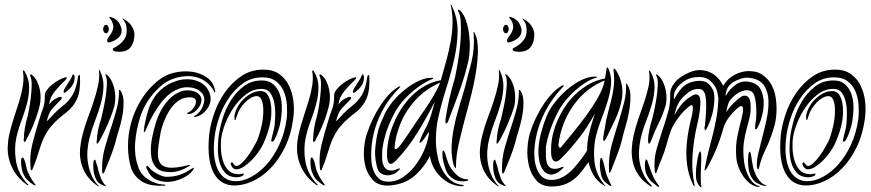

<svg xmlns="http://www.w3.org/2000/svg" viewBox="-20 -770 3614 797"><path d="M145 -333Q137 -299 122.5 -261.5Q108 -224 90 -192Q90 -190 87.5 -185.5Q85 -181 81 -181Q79 -181 78.5 -187Q78 -193 79 -195Q79 -211 83 -237.5Q87 -264 93 -281Q95 -287 99.5 -310Q104 -333 107.5 -361.5Q111 -390 111.5 -416.5Q112 -443 105 -456V-460Q109 -463 114 -458Q127 -447 134.5 -431Q142 -415 145.5 -397.5Q149 -380 148.5 -363Q148 -346 145 -333ZM184 -337Q195 -351 205 -357Q215 -363 225 -367Q226 -367 230 -368Q234 -369 236 -366Q238 -363 235 -359Q232 -355 230 -353Q223 -346 214.5 -337.5Q206 -329 199 -321Q189 -310 183 -295.5Q177 -281 174 -266Q191 -284 206.5 -300Q222 -316 240 -330Q263 -347 280 -374Q297 -401 304 -453Q306 -458 309 -459Q312 -460 312 -452Q315 -394 300 -360Q285 -326 255 -303Q239 -291 223 -277Q207 -263 192.5 -246Q178 -229 166 -206Q154 -183 145 -153Q138 -130 131 -109.5Q124 -89 116 -70Q114 -63 110 -63Q107 -64 107 -73Q102 -121 113.5 -168.5Q125 -216 141 -267Q148 -292 157.5 -317Q167 -342 166 -374Q166 -385 175 -397Q184 -409 197 -419.5Q210 -430 224 -437.5Q238 -445 248 -448Q257 -451 257 -447Q257 -443 251 -437Q230 -418 208.5 -392Q187 -366 184 -337ZM97 -1Q96 0 95.5 -0.5Q95 -1 90 -4Q60 -26 43 -52Q26 -78 18.5 -105.5Q11 -133 12 -160.5Q13 -188 19 -214Q27 -249 38.5 -283.5Q50 -318 60 -350.5Q70 -383 75 -414.5Q80 -446 75 -475Q75 -477 78 -478Q79 -478 80 -476.5Q81 -475 82 -474Q101 -442 101 -408.5Q101 -375 92 -340.5Q83 -306 69.5 -270.5Q56 -235 48 -199Q38 -153 46.5 -101Q55 -49 93 -8Q95 -5 97 -4Q99 -3 97 -1ZM127 0Q125 0 123 -1L119 -3Q105 -12 94 -22.5Q83 -33 75 -53Q72 -60 70 -71.5Q68 -83 67.5 -93Q67 -103 68.5 -110Q70 -117 74 -116Q77 -116 80.5 -108Q84 -100 86 -92Q88 -81 90.5 -71Q93 -61 97 -53Q108 -28 126 -5Q128 0 127 0ZM290 -449Q290 -428 278 -412Q266 -396 249 -385Q246 -383 245 -385.5Q244 -388 244 -389Q244 -395 249 -403.5Q254 -412 260.5 -421.5Q267 -431 273 -441Q279 -451 281 -459Q284 -464 287 -459Q290 -454 290 -449Z M455 -330Q458 -343 458.5 -360Q459 -377 456 -395Q453 -413 445.5 -429.5Q438 -446 426 -458Q420 -462 419 -462Q415 -462 419 -456Q425 -443 423.5 -415.5Q422 -388 417 -358.5Q412 -329 406.5 -305.5Q401 -282 400 -277Q393 -259 387.5 -232Q382 -205 382 -188Q381 -186 381 -180Q381 -174 384 -173Q385 -173 388 -178Q391 -183 393 -185Q411 -217 427.5 -255Q444 -293 455 -330ZM459 -179Q463 -197 472 -225.5Q481 -254 487 -284.5Q493 -315 493 -344.5Q493 -374 481 -393Q477 -397 475 -397Q473 -397 474 -393Q474 -355 465.5 -322.5Q457 -290 447 -259Q430 -208 416 -159.5Q402 -111 404 -60Q404 -57 404.5 -53.5Q405 -50 408 -50Q410 -50 411 -52Q412 -54 414 -58Q424 -82 437 -114.5Q450 -147 459 -179ZM388 0Q369 -20 359 -44.5Q349 -69 345 -94.5Q341 -120 343 -146Q345 -172 351 -195Q360 -231 374 -267Q388 -303 398 -338.5Q408 -374 409.5 -408.5Q411 -443 395 -476Q392 -481 391 -481Q390 -481 390 -479.5Q390 -478 391 -477Q394 -447 387 -415Q380 -383 369 -349.5Q358 -316 344.5 -280.5Q331 -245 322 -208Q315 -181 312.5 -153Q310 -125 316 -97.5Q322 -70 338 -45Q354 -20 384 1Q386 3 389 3.5Q392 4 388 0ZM396 -38Q393 -46 389.5 -58Q386 -70 384 -81Q382 -85 379 -96Q376 -107 374 -107Q370 -107 368.5 -100Q367 -93 367 -82.5Q367 -72 368.5 -60.5Q370 -49 373 -41Q379 -21 387.5 -13Q396 -5 410 0Q416 3 419 3Q420 3 419.5 1.5Q419 0 418 0Q411 -8 405.5 -17Q400 -26 396 -38ZM474 -555Q469 -555 458.5 -556.5Q448 -558 448 -566Q448 -569 457 -573.5Q466 -578 477 -586.5Q488 -595 497 -608.5Q506 -622 506 -643Q506 -669 496 -682Q494 -685 491 -688.5Q488 -692 489 -693Q491 -693 493.5 -691.5Q496 -690 497 -689Q517 -678 527.5 -660.5Q538 -643 538 -627Q538 -595 523 -575Q508 -555 474 -555ZM437 -595Q425 -590 425 -601Q425 -609 431 -616.5Q437 -624 442.5 -633Q448 -642 450 -653.5Q452 -665 444 -682Q442 -687 437 -693Q432 -699 434 -700Q436 -701 442.5 -698.5Q449 -696 451 -695Q468 -687 476.5 -671Q485 -655 485 -643Q485 -624 469.5 -611.5Q454 -599 437 -595ZM408 -649Q408 -654 411 -660.5Q414 -667 421 -667Q426 -667 429 -660.5Q432 -654 432 -649Q432 -645 429 -638.5Q426 -632 421 -632Q414 -632 411 -638Q408 -644 408 -649Z M645 -210Q649 -235 658.5 -260.5Q668 -286 681 -307.5Q694 -329 710 -343.5Q726 -358 744 -363Q767 -368 778.5 -365Q790 -362 792 -356Q795 -347 792 -338Q789 -329 783.5 -322Q778 -315 771.5 -309.5Q765 -304 761 -303Q756 -301 757.5 -298Q759 -295 767 -297Q776 -298 785 -304Q794 -310 801.5 -319Q809 -328 813 -338.5Q817 -349 816 -360Q814 -371 805.5 -379Q797 -387 785 -391Q773 -395 758 -395Q743 -395 730 -390Q704 -380 684.5 -360.5Q665 -341 650.5 -315.5Q636 -290 627 -260.5Q618 -231 612 -201Q604 -164 607 -128.5Q610 -93 630 -73Q640 -63 656 -59Q672 -55 690 -55.5Q708 -56 726.5 -62Q745 -68 761 -78Q765 -80 767.5 -82Q770 -84 768 -85Q767 -86 760 -84Q711 -72 684 -74Q657 -76 645.5 -92Q634 -108 635.5 -137.5Q637 -167 645 -210ZM657 -4Q625 -6 596 -24.5Q567 -43 556 -71Q545 -100 542 -126.5Q539 -153 541 -178Q545 -230 561.5 -282.5Q578 -335 613 -377Q635 -403 657 -420.5Q679 -438 715 -448Q733 -453 754 -454Q775 -455 795.5 -449.5Q816 -444 834 -431Q852 -418 866 -396Q869 -386 872 -386Q875 -389 872 -397Q866 -429 839.5 -448Q813 -467 777.5 -472Q742 -477 704 -468.5Q666 -460 637 -436Q598 -405 571.5 -364.5Q545 -324 530 -279Q515 -234 512 -186Q509 -138 519 -92Q525 -62 539.5 -43.5Q554 -25 573 -14.5Q592 -4 614 -1Q636 2 658 1Q664 1 665.5 0Q667 -1 667 -2Q667 -4 657 -4ZM579 -245Q579 -244 578.5 -240Q578 -236 577.5 -232Q577 -228 577 -224.5Q577 -221 579 -221Q581 -221 585.5 -231Q590 -241 590 -242Q616 -302 652 -348Q655 -351 664 -361.5Q673 -372 688 -383Q703 -394 724 -402Q745 -410 771 -407Q798 -404 815 -387Q832 -370 827 -347Q823 -325 811.5 -310Q800 -295 789 -290Q781 -287 784.5 -286Q788 -285 790 -285Q802 -286 815.5 -294.5Q829 -303 839 -316.5Q849 -330 853 -347Q857 -364 850 -384Q842 -405 827 -417.5Q812 -430 794 -435.5Q776 -441 757.5 -441Q739 -441 726 -438Q688 -428 662 -409Q636 -390 619.5 -364.5Q603 -339 594 -308.5Q585 -278 579 -245ZM781 -64Q785 -70 784.5 -72Q784 -74 782 -73.5Q780 -73 776.5 -70.5Q773 -68 771 -67Q751 -53 726.5 -44.5Q702 -36 672 -36Q657 -36 636.5 -46.5Q616 -57 605 -68Q601 -73 596.5 -77.5Q592 -82 589 -81Q585 -77 589 -70Q604 -35 627 -25Q650 -15 676 -15Q691 -15 706.5 -19Q722 -23 736.5 -29.5Q751 -36 762.5 -45Q774 -54 781 -64Z M1170 -277Q1173 -304 1171 -334Q1169 -364 1158.5 -389.5Q1148 -415 1126.5 -432Q1105 -449 1070 -449Q1023 -449 988 -423.5Q953 -398 928 -360.5Q903 -323 889 -280.5Q875 -238 871 -203Q865 -155 869.5 -120Q874 -85 886 -62.5Q898 -40 916.5 -29Q935 -18 957 -18Q988 -17 1022.5 -35.5Q1057 -54 1087 -87.5Q1117 -121 1139.5 -169.5Q1162 -218 1170 -277ZM848 -208Q852 -248 868 -296Q884 -344 912.5 -385Q941 -426 981 -453.5Q1021 -481 1074 -481Q1114 -481 1140 -462Q1166 -443 1180 -413.5Q1194 -384 1198 -349.5Q1202 -315 1198 -284Q1189 -212 1163 -159Q1137 -106 1102 -70.5Q1067 -35 1028 -17.5Q989 0 953 0Q926 0 904.5 -12Q883 -24 868.5 -49.5Q854 -75 848.5 -114.5Q843 -154 848 -208ZM960 -67Q955 -67 950 -70.5Q945 -74 942 -79Q939 -84 938 -89Q937 -94 942 -96Q945 -97 950 -89Q955 -81 961 -81Q971 -81 984.5 -94Q998 -107 1010.5 -124.5Q1023 -142 1032.5 -159Q1042 -176 1046 -184Q1050 -192 1054 -204.5Q1058 -217 1061.5 -230Q1065 -243 1067.5 -255.5Q1070 -268 1071 -277Q1076 -322 1069 -346.5Q1062 -371 1046 -371Q1034 -371 1021 -363.5Q1008 -356 996.5 -344Q985 -332 976 -317.5Q967 -303 963 -288Q958 -271 956 -271Q953 -271 953 -288Q956 -307 966 -325.5Q976 -344 991 -358.5Q1006 -373 1024 -382.5Q1042 -392 1061 -392Q1080 -392 1089.5 -378.5Q1099 -365 1103 -345.5Q1107 -326 1106.5 -305.5Q1106 -285 1104 -273Q1100 -246 1091.5 -220.5Q1083 -195 1071 -169Q1065 -157 1053 -139.5Q1041 -122 1025.5 -106Q1010 -90 992.5 -78.5Q975 -67 960 -67ZM992 -48Q993 -42 982.5 -38Q972 -34 961 -34Q930 -35 913.5 -54Q897 -73 890.5 -99Q884 -125 884.5 -153Q885 -181 887 -200Q891 -233 903 -274Q915 -315 937 -351Q959 -387 991 -411.5Q1023 -436 1067 -436Q1096 -436 1113.5 -421Q1131 -406 1139.5 -384Q1148 -362 1149.5 -336.5Q1151 -311 1148 -290Q1146 -267 1141 -248Q1136 -229 1127 -206Q1124 -199 1119 -190Q1114 -181 1108 -182Q1105 -183 1106.5 -190Q1108 -197 1110.5 -207.5Q1113 -218 1116 -229.5Q1119 -241 1120 -251Q1122 -268 1122.5 -293.5Q1123 -319 1118.5 -343Q1114 -367 1102 -384Q1090 -401 1066 -401Q1031 -401 1001.5 -378.5Q972 -356 950 -323.5Q928 -291 914.5 -255.5Q901 -220 898 -193Q896 -177 897 -153Q898 -129 904.5 -105.5Q911 -82 926 -65Q941 -48 967 -47Q975 -46 982.5 -48.5Q990 -51 992 -48Z M1346 -333Q1338 -299 1323.5 -261.5Q1309 -224 1291 -192Q1291 -190 1288.5 -185.5Q1286 -181 1282 -181Q1280 -181 1279.5 -187Q1279 -193 1280 -195Q1280 -211 1284 -237.5Q1288 -264 1294 -281Q1296 -287 1300.5 -310Q1305 -333 1308.5 -361.5Q1312 -390 1312.5 -416.5Q1313 -443 1306 -456V-460Q1310 -463 1315 -458Q1328 -447 1335.5 -431Q1343 -415 1346.5 -397.5Q1350 -380 1349.5 -363Q1349 -346 1346 -333ZM1385 -337Q1396 -351 1406 -357Q1416 -363 1426 -367Q1427 -367 1431 -368Q1435 -369 1437 -366Q1439 -363 1436 -359Q1433 -355 1431 -353Q1424 -346 1415.5 -337.5Q1407 -329 1400 -321Q1390 -310 1384 -295.5Q1378 -281 1375 -266Q1392 -284 1407.5 -300Q1423 -316 1441 -330Q1464 -347 1481 -374Q1498 -401 1505 -453Q1507 -458 1510 -459Q1513 -460 1513 -452Q1516 -394 1501 -360Q1486 -326 1456 -303Q1440 -291 1424 -277Q1408 -263 1393.5 -246Q1379 -229 1367 -206Q1355 -183 1346 -153Q1339 -130 1332 -109.5Q1325 -89 1317 -70Q1315 -63 1311 -63Q1308 -64 1308 -73Q1303 -121 1314.5 -168.5Q1326 -216 1342 -267Q1349 -292 1358.5 -317Q1368 -342 1367 -374Q1367 -385 1376 -397Q1385 -409 1398 -419.5Q1411 -430 1425 -437.5Q1439 -445 1449 -448Q1458 -451 1458 -447Q1458 -443 1452 -437Q1431 -418 1409.5 -392Q1388 -366 1385 -337ZM1298 -1Q1297 0 1296.5 -0.5Q1296 -1 1291 -4Q1261 -26 1244 -52Q1227 -78 1219.5 -105.5Q1212 -133 1213 -160.5Q1214 -188 1220 -214Q1228 -249 1239.5 -283.5Q1251 -318 1261 -350.5Q1271 -383 1276 -414.5Q1281 -446 1276 -475Q1276 -477 1279 -478Q1280 -478 1281 -476.5Q1282 -475 1283 -474Q1302 -442 1302 -408.5Q1302 -375 1293 -340.5Q1284 -306 1270.5 -270.5Q1257 -235 1249 -199Q1239 -153 1247.5 -101Q1256 -49 1294 -8Q1296 -5 1298 -4Q1300 -3 1298 -1ZM1328 0Q1326 0 1324 -1L1320 -3Q1306 -12 1295 -22.5Q1284 -33 1276 -53Q1273 -60 1271 -71.5Q1269 -83 1268.5 -93Q1268 -103 1269.5 -110Q1271 -117 1275 -116Q1278 -116 1281.5 -108Q1285 -100 1287 -92Q1289 -81 1291.5 -71Q1294 -61 1298 -53Q1309 -28 1327 -5Q1329 0 1328 0ZM1491 -449Q1491 -428 1479 -412Q1467 -396 1450 -385Q1447 -383 1446 -385.5Q1445 -388 1445 -389Q1445 -395 1450 -403.5Q1455 -412 1461.5 -421.5Q1468 -431 1474 -441Q1480 -451 1482 -459Q1485 -464 1488 -459Q1491 -454 1491 -449Z M1925 -521Q1911 -458 1888.5 -395.5Q1866 -333 1844 -277Q1843 -272 1839 -264Q1835 -256 1830 -258Q1829 -258 1829 -267Q1829 -276 1830 -279Q1832 -293 1835.5 -312.5Q1839 -332 1843.5 -352Q1848 -372 1853 -391.5Q1858 -411 1862 -425Q1865 -431 1869.5 -452Q1874 -473 1879 -501.5Q1884 -530 1888 -563Q1892 -596 1893 -626.5Q1894 -657 1892.5 -682Q1891 -707 1884 -719Q1879 -729 1882 -730Q1886 -730 1891 -725Q1906 -710 1914.5 -684.5Q1923 -659 1927 -629.5Q1931 -600 1930 -571Q1929 -542 1925 -521ZM1951 -632Q1961 -612 1963 -583Q1965 -554 1962 -520.5Q1959 -487 1952.5 -451.5Q1946 -416 1938 -383.5Q1930 -351 1922.5 -323Q1915 -295 1910 -277Q1896 -225 1884.5 -173.5Q1873 -122 1873 -86Q1873 -73 1872 -73Q1870 -71 1867.5 -76Q1865 -81 1863 -86Q1853 -122 1854.5 -160.5Q1856 -199 1864 -239.5Q1872 -280 1884.5 -321.5Q1897 -363 1909 -404Q1923 -456 1937 -512.5Q1951 -569 1946 -632Q1946 -637 1945.5 -637.5Q1945 -638 1946 -638Q1948 -638 1951 -632ZM1807 -427Q1747 -401 1704.5 -354.5Q1662 -308 1640 -251Q1631 -227 1625.5 -205.5Q1620 -184 1618 -160Q1617 -148 1624 -151Q1631 -154 1636 -160Q1648 -175 1658 -189.5Q1668 -204 1678.5 -219.5Q1689 -235 1700.5 -252.5Q1712 -270 1726 -290Q1741 -311 1754.5 -331.5Q1768 -352 1778.5 -370Q1789 -388 1796.5 -403Q1804 -418 1807 -427ZM1785 -348Q1749 -278 1711 -216.5Q1673 -155 1624 -104Q1593 -71 1587 -114Q1585 -148 1592 -185Q1599 -222 1613 -255Q1626 -287 1645 -317Q1664 -347 1689 -372Q1714 -397 1744.5 -414Q1775 -431 1810 -437Q1822 -479 1833 -519.5Q1844 -560 1851 -599Q1858 -638 1858.5 -674.5Q1859 -711 1852 -744Q1850 -750 1851 -750Q1853 -751 1854.5 -748Q1856 -745 1856 -744Q1880 -696 1879.5 -641Q1879 -586 1866 -527Q1853 -468 1833.5 -407Q1814 -346 1800 -285Q1791 -246 1789.5 -201.5Q1788 -157 1798 -114Q1808 -69 1835 -37.5Q1862 -6 1897 -3Q1905 -2 1905 0Q1905 2 1902.5 2.5Q1900 3 1898 3Q1877 3 1856.5 -5Q1836 -13 1818 -28Q1800 -43 1786.5 -63.5Q1773 -84 1767 -110Q1765 -118 1765 -123Q1737 -70 1697.5 -37.5Q1658 -5 1598 0Q1553 3 1529.5 -21Q1506 -45 1497 -79Q1488 -113 1491 -150.5Q1494 -188 1502 -212Q1525 -281 1560 -333.5Q1595 -386 1630 -407Q1632 -409 1636 -410.5Q1640 -412 1641 -411Q1643 -410 1640 -407Q1637 -404 1636 -403Q1582 -349 1552.5 -279.5Q1523 -210 1521 -138Q1520 -120 1522 -99Q1524 -78 1531.5 -59.5Q1539 -41 1553 -28.5Q1567 -16 1591 -16Q1625 -15 1655.5 -36.5Q1686 -58 1708.5 -89.5Q1731 -121 1745 -157Q1759 -193 1761 -223Q1754 -215 1749 -206.5Q1744 -198 1736 -188Q1735 -186 1730 -181.5Q1725 -177 1722 -178Q1720 -179 1724 -189.5Q1728 -200 1734 -212.5Q1740 -225 1746 -236.5Q1752 -248 1754 -252Q1765 -275 1771 -298Q1777 -321 1785 -348ZM1924 -23Q1924 -21 1919 -19Q1916 -18 1914 -18Q1895 -16 1878.5 -20Q1862 -24 1845 -41Q1836 -50 1829.5 -68Q1823 -86 1819.5 -103Q1816 -120 1816.5 -133Q1817 -146 1821 -145Q1822 -146 1824.5 -141Q1827 -136 1829 -129.5Q1831 -123 1833 -116.5Q1835 -110 1836 -107Q1841 -91 1848 -78Q1855 -65 1865 -55Q1889 -27 1917 -26Q1919 -26 1921.5 -25.5Q1924 -25 1924 -23ZM1779 -445Q1779 -444 1777.5 -443Q1776 -442 1770 -440Q1757 -435 1738 -423.5Q1719 -412 1698 -395Q1677 -378 1656.5 -355.5Q1636 -333 1621 -307Q1606 -280 1595.5 -254.5Q1585 -229 1579 -207.5Q1573 -186 1570.5 -171Q1568 -156 1567 -151Q1566 -134 1566 -117.5Q1566 -101 1570.5 -87.5Q1575 -74 1585 -67Q1595 -60 1615 -63Q1617 -63 1627.5 -67.5Q1638 -72 1640 -71Q1641 -70 1639 -67Q1637 -64 1633 -60.5Q1629 -57 1625.5 -54.5Q1622 -52 1621 -51Q1612 -46 1601 -43.5Q1590 -41 1579.5 -43Q1569 -45 1560 -51.5Q1551 -58 1547 -70Q1536 -107 1537 -142Q1539 -177 1546 -211.5Q1553 -246 1570 -281Q1580 -308 1601.5 -337Q1623 -366 1651 -390Q1679 -414 1709.5 -430Q1740 -446 1767 -447Q1771 -447 1775 -447Q1779 -447 1779 -445Z M2115 -330Q2118 -343 2118.5 -360Q2119 -377 2116 -395Q2113 -413 2105.5 -429.5Q2098 -446 2086 -458Q2080 -462 2079 -462Q2075 -462 2079 -456Q2085 -443 2083.5 -415.5Q2082 -388 2077 -358.5Q2072 -329 2066.5 -305.5Q2061 -282 2060 -277Q2053 -259 2047.5 -232Q2042 -205 2042 -188Q2041 -186 2041 -180Q2041 -174 2044 -173Q2045 -173 2048 -178Q2051 -183 2053 -185Q2071 -217 2087.5 -255Q2104 -293 2115 -330ZM2119 -179Q2123 -197 2132 -225.5Q2141 -254 2147 -284.5Q2153 -315 2153 -344.5Q2153 -374 2141 -393Q2137 -397 2135 -397Q2133 -397 2134 -393Q2134 -355 2125.5 -322.5Q2117 -290 2107 -259Q2090 -208 2076 -159.5Q2062 -111 2064 -60Q2064 -57 2064.5 -53.5Q2065 -50 2068 -50Q2070 -50 2071 -52Q2072 -54 2074 -58Q2084 -82 2097 -114.5Q2110 -147 2119 -179ZM2048 0Q2029 -20 2019 -44.5Q2009 -69 2005 -94.5Q2001 -120 2003 -146Q2005 -172 2011 -195Q2020 -231 2034 -267Q2048 -303 2058 -338.5Q2068 -374 2069.5 -408.5Q2071 -443 2055 -476Q2052 -481 2051 -481Q2050 -481 2050 -479.5Q2050 -478 2051 -477Q2054 -447 2047 -415Q2040 -383 2029 -349.5Q2018 -316 2004.5 -280.5Q1991 -245 1982 -208Q1975 -181 1972.5 -153Q1970 -125 1976 -97.5Q1982 -70 1998 -45Q2014 -20 2044 1Q2046 3 2049 3.5Q2052 4 2048 0ZM2056 -38Q2053 -46 2049.5 -58Q2046 -70 2044 -81Q2042 -85 2039 -96Q2036 -107 2034 -107Q2030 -107 2028.5 -100Q2027 -93 2027 -82.5Q2027 -72 2028.5 -60.5Q2030 -49 2033 -41Q2039 -21 2047.5 -13Q2056 -5 2070 0Q2076 3 2079 3Q2080 3 2079.5 1.5Q2079 0 2078 0Q2071 -8 2065.5 -17Q2060 -26 2056 -38ZM2134 -555Q2129 -555 2118.5 -556.5Q2108 -558 2108 -566Q2108 -569 2117 -573.5Q2126 -578 2137 -586.5Q2148 -595 2157 -608.5Q2166 -622 2166 -643Q2166 -669 2156 -682Q2154 -685 2151 -688.5Q2148 -692 2149 -693Q2151 -693 2153.5 -691.5Q2156 -690 2157 -689Q2177 -678 2187.5 -660.5Q2198 -643 2198 -627Q2198 -595 2183 -575Q2168 -555 2134 -555ZM2097 -595Q2085 -590 2085 -601Q2085 -609 2091 -616.5Q2097 -624 2102.5 -633Q2108 -642 2110 -653.5Q2112 -665 2104 -682Q2102 -687 2097 -693Q2092 -699 2094 -700Q2096 -701 2102.5 -698.5Q2109 -696 2111 -695Q2128 -687 2136.5 -671Q2145 -655 2145 -643Q2145 -624 2129.5 -611.5Q2114 -599 2097 -595ZM2068 -649Q2068 -654 2071 -660.5Q2074 -667 2081 -667Q2086 -667 2089 -660.5Q2092 -654 2092 -649Q2092 -645 2089 -638.5Q2086 -632 2081 -632Q2074 -632 2071 -638Q2068 -644 2068 -649Z M2560 -352Q2552 -312 2533 -272Q2514 -232 2497 -197Q2496 -195 2492.5 -190Q2489 -185 2487 -185Q2484 -186 2484 -191.5Q2484 -197 2484 -199Q2485 -208 2487.5 -220.5Q2490 -233 2492 -246.5Q2494 -260 2496.5 -272.5Q2499 -285 2502 -295Q2511 -329 2517 -353.5Q2523 -378 2526 -398Q2529 -418 2529.5 -436Q2530 -454 2527 -475Q2526 -483 2528 -485Q2530 -486 2533 -483Q2536 -480 2538 -477Q2555 -450 2561 -417.5Q2567 -385 2560 -352ZM2584 -419Q2597 -400 2597 -369Q2597 -338 2591 -305.5Q2585 -273 2576 -243Q2567 -213 2563 -195Q2555 -160 2541 -125Q2527 -90 2517 -63Q2516 -60 2514 -56.5Q2512 -53 2510 -53Q2508 -53 2508 -57Q2508 -61 2508 -64Q2505 -119 2520 -171.5Q2535 -224 2552 -278Q2562 -311 2571 -345.5Q2580 -380 2579 -421Q2579 -425 2580 -425ZM2490 -436Q2429 -411 2386.5 -364.5Q2344 -318 2321 -260Q2311 -234 2306 -213.5Q2301 -193 2298 -169Q2297 -164 2301 -159Q2305 -154 2309 -159Q2327 -181 2355 -215Q2383 -249 2411 -287Q2439 -325 2461.5 -364Q2484 -403 2490 -436ZM2423 -97Q2408 -76 2394 -58Q2380 -40 2363 -26.5Q2346 -13 2325 -5Q2304 3 2277 4Q2232 6 2208.5 -19Q2185 -44 2176 -80Q2167 -116 2169.5 -154.5Q2172 -193 2180 -218Q2191 -253 2206.5 -284.5Q2222 -316 2239.5 -341.5Q2257 -367 2275.5 -385.5Q2294 -404 2312 -414Q2313 -414 2316.5 -416Q2320 -418 2320 -415Q2321 -415 2319 -412Q2317 -409 2315 -407Q2263 -353 2232.5 -285Q2202 -217 2198 -145Q2197 -127 2199.5 -106Q2202 -85 2209.5 -66.5Q2217 -48 2231 -35.5Q2245 -23 2269 -23Q2288 -23 2304 -29.5Q2320 -36 2334 -46.5Q2348 -57 2359.5 -69.5Q2371 -82 2380 -93Q2400 -118 2417 -145Q2417 -165 2419.5 -184Q2422 -203 2427 -222Q2430 -236 2432.5 -244.5Q2435 -253 2437.5 -260.5Q2440 -268 2442.5 -276.5Q2445 -285 2450 -299Q2434 -271 2418.5 -246.5Q2403 -222 2385.5 -199.5Q2368 -177 2349.5 -155.5Q2331 -134 2309 -112Q2292 -95 2281 -101Q2270 -107 2268 -129Q2266 -163 2271.5 -195Q2277 -227 2291 -262Q2304 -294 2323.5 -324Q2343 -354 2368.5 -378.5Q2394 -403 2425 -420.5Q2456 -438 2491 -444Q2493 -455 2494.5 -463Q2496 -471 2497 -479Q2499 -490 2499 -490Q2501 -491 2503.5 -488Q2506 -485 2508 -480Q2520 -447 2516 -414Q2512 -381 2501.5 -347Q2491 -313 2477 -277.5Q2463 -242 2454 -206Q2442 -155 2447.5 -100.5Q2453 -46 2490 -2Q2493 2 2493 2Q2492 3 2487 0Q2458 -18 2443.5 -43.5Q2429 -69 2423 -97ZM2458 -451Q2460 -449 2457.5 -448Q2455 -447 2447 -445Q2434 -441 2415.5 -430Q2397 -419 2376.5 -402Q2356 -385 2336 -362.5Q2316 -340 2301 -314Q2286 -287 2275.5 -261Q2265 -235 2258.5 -213.5Q2252 -192 2249 -176.5Q2246 -161 2246 -155Q2246 -140 2246 -123.5Q2246 -107 2250 -94Q2254 -81 2264 -74Q2274 -67 2294 -70Q2295 -70 2299 -71.5Q2303 -73 2307 -74.5Q2311 -76 2314.5 -77Q2318 -78 2319 -78Q2320 -76 2317.5 -73Q2315 -70 2311 -66.5Q2307 -63 2303.5 -60Q2300 -57 2299 -56Q2274 -41 2257 -47Q2240 -53 2230.5 -69.5Q2221 -86 2217.5 -108.5Q2214 -131 2215 -149Q2217 -184 2226 -218.5Q2235 -253 2249 -288Q2260 -315 2282 -343.5Q2304 -372 2331.5 -396Q2359 -420 2389 -435.5Q2419 -451 2447 -452Q2457 -452 2458 -451ZM2517 -2Q2519 1 2518 2Q2515 2 2510 0Q2507 -2 2494 -12Q2481 -22 2475 -44Q2473 -52 2471.5 -64.5Q2470 -77 2470 -88Q2470 -99 2471.5 -107Q2473 -115 2476 -115Q2479 -115 2482.5 -103Q2486 -91 2487 -88Q2490 -74 2492.5 -63.5Q2495 -53 2498 -44Q2502 -33 2508.5 -19Q2515 -5 2517 -2Z M2874 -253Q2860 -193 2855 -128Q2850 -63 2863 -2Q2864 0 2862.5 2.5Q2861 5 2859 0Q2842 -33 2835.5 -67Q2829 -101 2829 -134.5Q2829 -168 2834 -202Q2839 -236 2847 -269Q2848 -273 2851 -285.5Q2854 -298 2855.5 -310.5Q2857 -323 2855 -330Q2853 -337 2843 -330Q2820 -313 2800.5 -287.5Q2781 -262 2769 -238Q2768 -236 2764.5 -226.5Q2761 -217 2757.5 -206Q2754 -195 2751 -184.5Q2748 -174 2747 -171Q2739 -140 2727 -112Q2715 -84 2707 -60Q2704 -50 2703 -51Q2698 -51 2698 -60Q2693 -109 2706.5 -154.5Q2720 -200 2736 -248Q2746 -279 2754.5 -309.5Q2763 -340 2762 -377Q2761 -403 2781.5 -428Q2802 -453 2843 -470Q2867 -480 2888 -479Q2909 -478 2927 -470Q2945 -462 2959 -447Q2973 -432 2982 -414Q2988 -425 3000 -437.5Q3012 -450 3028.5 -459Q3045 -468 3065.5 -472.5Q3086 -477 3111 -473Q3129 -470 3142.5 -461Q3156 -452 3166.5 -440.5Q3177 -429 3183 -417Q3189 -405 3192 -397Q3203 -364 3203.5 -323Q3204 -282 3195 -249Q3180 -195 3159.5 -153Q3139 -111 3132 -78Q3129 -67 3128 -67Q3124 -67 3123.5 -71Q3123 -75 3122 -79Q3120 -100 3127.5 -132.5Q3135 -165 3145 -202.5Q3155 -240 3163 -279Q3171 -318 3170 -351.5Q3169 -385 3155 -410Q3141 -435 3107 -444Q3080 -451 3059.5 -444.5Q3039 -438 3025 -430Q3004 -416 2998 -400.5Q2992 -385 2992 -371Q3009 -402 3037 -420.5Q3065 -439 3103 -427Q3128 -419 3138.5 -397Q3149 -375 3150 -348Q3151 -321 3144.5 -294Q3138 -267 3129 -249Q3128 -247 3124 -239.5Q3120 -232 3115 -233Q3114 -233 3114.5 -241Q3115 -249 3115 -253Q3118 -265 3119 -281Q3120 -297 3119.5 -314Q3119 -331 3117 -347Q3115 -363 3111 -374Q3106 -388 3095.5 -392.5Q3085 -397 3073 -395Q3061 -393 3049.5 -387Q3038 -381 3030 -374Q3008 -355 3003 -339.5Q2998 -324 2995 -304Q3007 -324 3024.5 -341.5Q3042 -359 3059 -370Q3068 -374 3074.5 -373Q3081 -372 3085.5 -367.5Q3090 -363 3092 -356.5Q3094 -350 3095 -345Q3098 -312 3092.5 -287Q3087 -262 3079.5 -235.5Q3072 -209 3067.5 -176.5Q3063 -144 3069 -96Q3074 -61 3090 -33Q3106 -5 3130 2Q3137 4 3133.5 5Q3130 6 3128 6Q3110 4 3094 -8Q3078 -20 3065.5 -38Q3053 -56 3045 -78Q3037 -100 3036 -122Q3033 -167 3041.5 -207.5Q3050 -248 3058 -277Q3060 -285 3062.5 -297.5Q3065 -310 3064.5 -319Q3064 -328 3058 -329.5Q3052 -331 3038 -318Q3018 -300 3003 -279Q2988 -258 2981 -232Q2958 -149 2915 -73Q2913 -69 2910 -65.5Q2907 -62 2906 -63Q2904 -63 2905 -68Q2906 -73 2907 -78Q2913 -113 2922 -146Q2931 -179 2939.5 -213.5Q2948 -248 2954.5 -284.5Q2961 -321 2962 -363Q2960 -377 2956.5 -392Q2953 -407 2936 -427Q2916 -449 2889 -450Q2862 -451 2845 -445Q2834 -442 2821.5 -434Q2809 -426 2798.5 -415Q2788 -404 2781.5 -389.5Q2775 -375 2778 -358Q2789 -378 2803.5 -397Q2818 -416 2841 -426Q2848 -429 2859 -431.5Q2870 -434 2882 -434.5Q2894 -435 2906 -431Q2918 -427 2927 -416Q2943 -396 2944.5 -380Q2946 -364 2945 -348Q2943 -319 2936 -293.5Q2929 -268 2918 -245Q2917 -242 2913 -235.5Q2909 -229 2907 -229Q2905 -230 2904.5 -237.5Q2904 -245 2906 -248Q2907 -259 2909 -280.5Q2911 -302 2911.5 -325.5Q2912 -349 2909 -368.5Q2906 -388 2896 -396Q2887 -403 2869 -400Q2851 -397 2837 -386Q2823 -375 2813.5 -365Q2804 -355 2798 -344.5Q2792 -334 2787.5 -321.5Q2783 -309 2780 -292Q2792 -315 2808 -335Q2824 -355 2847 -369Q2863 -380 2872 -378Q2881 -376 2884.5 -367Q2888 -358 2887.5 -344Q2887 -330 2886 -318Q2884 -302 2881 -285Q2878 -268 2874 -253ZM3160 2Q3160 2 3155 2Q3153 2 3150 1Q3136 -2 3120 -11.5Q3104 -21 3093 -47Q3089 -57 3087 -73Q3085 -89 3085 -104Q3085 -119 3087 -130Q3089 -141 3093 -140Q3094 -140 3095.5 -135.5Q3097 -131 3098 -125Q3099 -119 3100 -113Q3101 -107 3101 -104Q3103 -90 3106 -76.5Q3109 -63 3114 -52Q3119 -37 3132.5 -20.5Q3146 -4 3157 -2Q3162 0 3160 2ZM2891 0Q2893 7 2891 7Q2886 7 2883 2Q2878 -4 2873 -15.5Q2868 -27 2869 -55Q2869 -66 2871 -81.5Q2873 -97 2875.5 -110.5Q2878 -124 2881 -133Q2884 -142 2888 -141Q2889 -141 2889.5 -136.5Q2890 -132 2890.5 -126Q2891 -120 2891 -114.5Q2891 -109 2891 -107Q2891 -91 2890 -78.5Q2889 -66 2889 -52Q2889 -33 2889 -20Q2889 -7 2891 0ZM2743 -332Q2732 -294 2713.5 -257Q2695 -220 2683 -186Q2682 -184 2679.5 -178.5Q2677 -173 2673 -174Q2671 -175 2670.5 -180.5Q2670 -186 2670 -189Q2670 -205 2675.5 -231.5Q2681 -258 2687 -275Q2689 -281 2694.5 -305.5Q2700 -330 2704.5 -359Q2709 -388 2710.5 -415Q2712 -442 2705 -454Q2701 -461 2705 -461Q2708 -461 2713 -456Q2725 -445 2732.5 -429Q2740 -413 2743.5 -395.5Q2747 -378 2746.5 -361Q2746 -344 2743 -332ZM2677 1Q2646 -20 2629.5 -45Q2613 -70 2607 -97Q2601 -124 2602.5 -152Q2604 -180 2610 -207Q2618 -243 2630.5 -278.5Q2643 -314 2654.5 -347.5Q2666 -381 2672.5 -413Q2679 -445 2674 -474Q2674 -478 2675 -478Q2677 -478 2680 -473Q2698 -441 2697 -407Q2696 -373 2686 -337.5Q2676 -302 2661.5 -265.5Q2647 -229 2639 -192Q2634 -169 2632.5 -143.5Q2631 -118 2636 -93Q2641 -68 2652.5 -44Q2664 -20 2684 -1Q2688 1 2686 3Q2684 5 2681.5 3.5Q2679 2 2677 1ZM2715 5Q2712 7 2707 2Q2696 -6 2685.5 -15Q2675 -24 2665 -44Q2661 -51 2659 -62Q2657 -73 2657 -83.5Q2657 -94 2658.5 -101Q2660 -108 2663 -108Q2667 -107 2669.5 -97Q2672 -87 2674 -84Q2678 -73 2681 -63.5Q2684 -54 2688 -45Q2694 -31 2700 -21Q2706 -11 2714 -1Q2715 0 2716 2Q2717 4 2715 5Z M3543 -277Q3546 -304 3544 -334Q3542 -364 3531.5 -389.5Q3521 -415 3499.5 -432Q3478 -449 3443 -449Q3396 -449 3361 -423.5Q3326 -398 3301 -360.5Q3276 -323 3262 -280.5Q3248 -238 3244 -203Q3238 -155 3242.5 -120Q3247 -85 3259 -62.5Q3271 -40 3289.5 -29Q3308 -18 3330 -18Q3361 -17 3395.5 -35.5Q3430 -54 3460 -87.5Q3490 -121 3512.5 -169.5Q3535 -218 3543 -277ZM3221 -208Q3225 -248 3241 -296Q3257 -344 3285.5 -385Q3314 -426 3354 -453.5Q3394 -481 3447 -481Q3487 -481 3513 -462Q3539 -443 3553 -413.5Q3567 -384 3571 -349.5Q3575 -315 3571 -284Q3562 -212 3536 -159Q3510 -106 3475 -70.5Q3440 -35 3401 -17.5Q3362 0 3326 0Q3299 0 3277.5 -12Q3256 -24 3241.5 -49.5Q3227 -75 3221.5 -114.5Q3216 -154 3221 -208ZM3333 -67Q3328 -67 3323 -70.5Q3318 -74 3315 -79Q3312 -84 3311 -89Q3310 -94 3315 -96Q3318 -97 3323 -89Q3328 -81 3334 -81Q3344 -81 3357.5 -94Q3371 -107 3383.5 -124.5Q3396 -142 3405.5 -159Q3415 -176 3419 -184Q3423 -192 3427 -204.5Q3431 -217 3434.5 -230Q3438 -243 3440.5 -255.5Q3443 -268 3444 -277Q3449 -322 3442 -346.5Q3435 -371 3419 -371Q3407 -371 3394 -363.5Q3381 -356 3369.5 -344Q3358 -332 3349 -317.5Q3340 -303 3336 -288Q3331 -271 3329 -271Q3326 -271 3326 -288Q3329 -307 3339 -325.5Q3349 -344 3364 -358.5Q3379 -373 3397 -382.5Q3415 -392 3434 -392Q3453 -392 3462.5 -378.5Q3472 -365 3476 -345.5Q3480 -326 3479.5 -305.5Q3479 -285 3477 -273Q3473 -246 3464.5 -220.5Q3456 -195 3444 -169Q3438 -157 3426 -139.5Q3414 -122 3398.5 -106Q3383 -90 3365.5 -78.5Q3348 -67 3333 -67ZM3365 -48Q3366 -42 3355.5 -38Q3345 -34 3334 -34Q3303 -35 3286.5 -54Q3270 -73 3263.5 -99Q3257 -125 3257.5 -153Q3258 -181 3260 -200Q3264 -233 3276 -274Q3288 -315 3310 -351Q3332 -387 3364 -411.5Q3396 -436 3440 -436Q3469 -436 3486.5 -421Q3504 -406 3512.5 -384Q3521 -362 3522.5 -336.5Q3524 -311 3521 -290Q3519 -267 3514 -248Q3509 -229 3500 -206Q3497 -199 3492 -190Q3487 -181 3481 -182Q3478 -183 3479.5 -190Q3481 -197 3483.5 -207.5Q3486 -218 3489 -229.5Q3492 -241 3493 -251Q3495 -268 3495.5 -293.5Q3496 -319 3491.5 -343Q3487 -367 3475 -384Q3463 -401 3439 -401Q3404 -401 3374.5 -378.5Q3345 -356 3323 -323.5Q3301 -291 3287.5 -255.5Q3274 -220 3271 -193Q3269 -177 3270 -153Q3271 -129 3277.5 -105.5Q3284 -82 3299 -65Q3314 -48 3340 -47Q3348 -46 3355.5 -48.5Q3363 -51 3365 -48Z"/></svg>

Font: Akronim
Style: Regular
Weight: 400
Designer: Grzegorz Klimczewski
Foundry: Fonty.PL
Version: Version 1.002